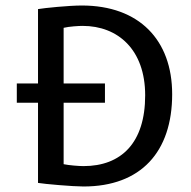

<svg xmlns="http://www.w3.org/2000/svg" viewBox="-20 -665 695 697"><path d="M118 -292V-1C141 3 245 12 283 12C492 12 605 -114 605 -323C605 -520 485 -645 277 -645C230 -645 141 -636 118 -632V-362H41V-292H118ZM211 -69V-292H361V-362H211V-564C231 -569 267 -571 280 -571C408 -571 507 -485 507 -319C507 -146 420 -62 283 -62C267 -62 229 -65 211 -69Z"/></svg>

Font: Tajawal Medium
Style: Regular
Weight: 500
Designer: Boutros Fonts
Foundry: Created by Boutros International 2017
Version: Version 1.700